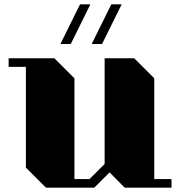

<svg xmlns="http://www.w3.org/2000/svg" viewBox="-20 -870 835 890"><path d="M399 -850H351L260 -666H308ZM544 -850H496L405 -666H453ZM775 -40V0H558L488 -71L417 0H193L100 -93V-560H20V-600H232L325 -507V-40H395L465 -110V-600H602L695 -507V-40Z"/></svg>

Font: Kumar One
Style: Regular
Weight: 400
Designer: Parimal Parmar
Foundry: Indian Type Foundry
Version: Version 1.001;PS 1.001;hotconv 1.0.88;makeotf.lib2.5.647800